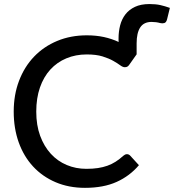

<svg xmlns="http://www.w3.org/2000/svg" viewBox="-20 -896 838 924"><path d="M648.5 -101Q604.5 -49 541.2 -20.5Q478 8 389 8Q311 8 247.8 -19Q184.5 -46 139.5 -94.5Q94.5 -143 70.2 -210.5Q46 -278 46 -359Q46 -440 71.8 -507.5Q97.5 -575 144 -623.5Q190.5 -672 255.2 -699Q320 -726 398 -726Q442 -726 480 -717.8Q518 -709.5 551 -694Q550.5 -698 550.5 -702.5Q550.5 -707 550.5 -711.5Q550.5 -744 558.2 -774Q566 -804 583.5 -826.8Q601 -849.5 629.5 -863Q658 -876.5 699.5 -876.5Q729.5 -876.5 751.8 -871.5Q774 -866.5 797.5 -858L784 -803Q780 -787.5 770.5 -785Q761 -782.5 751 -785Q731.5 -790.5 709.5 -790.5Q672 -790.5 654.8 -764Q637.5 -737.5 637.5 -687.5V-634.5L602.5 -585Q599 -579.5 594 -576Q589 -572.5 580.5 -572.5Q571 -572.5 558.2 -582Q545.5 -591.5 524.8 -603.2Q504 -615 473.5 -624.5Q443 -634 397.5 -634Q344 -634 299.2 -615.2Q254.5 -596.5 222.2 -561.2Q190 -526 172.2 -474.8Q154.5 -423.5 154.5 -359Q154.5 -293.5 173.2 -242.5Q192 -191.5 224.5 -156Q257 -120.5 301 -102Q345 -83.5 395.5 -83.5Q426.5 -83.5 451.2 -87.2Q476 -91 497 -98.5Q518 -106 536.5 -117.8Q555 -129.5 573 -146Q577 -149.5 581.5 -151.8Q586 -154 591 -154Q600 -154 606.5 -147Z"/></svg>

Font: Lato 2
Style: Regular
Weight: 500
Designer: Lukasz Dziedzic with Adam Twardoch and Botio Nikoltchev
Foundry: tyPoland Lukasz Dziedzic
Version: Version 2.015; 2015-08-06; http://www.latofonts.com/